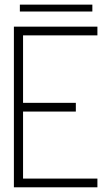

<svg xmlns="http://www.w3.org/2000/svg" viewBox="-20 -797 474 817"><path d="M64.5 -748V-777.3H373V-748ZM39.1 0V-683.6H394.5V-646.5H78.1V-359.4H302.7V-322.3H78.1V-37.1H394.5V0Z"/></svg>

Font: Post No Bills Colombo
Style: Light
Weight: 400
Designer: Kosala Senevirathne, Siva Puranthara, Lasantha Premarathna, Tharique Azeez
Foundry: Mooniak
Version: Version 1.220 ; ttfautohint (v1.5)